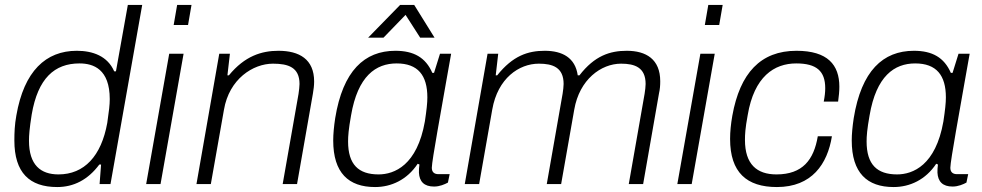

<svg xmlns="http://www.w3.org/2000/svg" viewBox="-20 -743 3963 775"><path d="M211 12C277 12 335 -17 381 -79H388L382 0H426L554 -723H496L448 -455H441C414 -517 354 -538 290 -538C165 -538 77 -456 46 -277C39 -239 38 -206 38 -176C38 -46 99 12 211 12ZM216 -39C144 -39 97 -77 97 -175C97 -197 99 -224 108 -281C133 -427 200 -487 301 -487C357 -487 423 -464 423 -343C423 -320 420 -295 413 -247C389 -113 320 -39 216 -39Z M681 -642H739L753 -723H695ZM570 0H628L721 -526H663Z M773 0H831L884 -300C905 -424 1001 -486 1082 -486C1144 -486 1189 -471 1189 -404C1189 -393 1187 -379 1185 -364L1121 0H1179L1243 -365C1246 -382 1248 -399 1248 -414C1248 -504 1188 -538 1104 -538C1036 -538 968 -517 904 -439H898L908 -526H865Z M1466 -591H1528L1617 -683L1676 -591H1734L1652 -723H1595ZM1494 12C1559 12 1623 -17 1666 -82L1673 -79C1671 -67 1671 -56 1671 -46C1673 -10 1692 10 1732 10C1755 10 1775 1 1788 -6L1795 -40H1750C1732 -40 1723 -49 1723 -66C1723 -94 1764 -314 1780 -408L1801 -526H1756L1732 -449H1725C1698 -511 1650 -538 1576 -538C1451 -538 1364 -457 1333 -266C1328 -233 1325 -202 1325 -176C1325 -45 1387 12 1494 12ZM1508 -39C1427 -39 1385 -79 1385 -172C1385 -194 1387 -221 1397 -277C1424 -436 1497 -487 1581 -487C1667 -487 1705 -439 1705 -350C1705 -327 1702 -300 1695 -253C1664 -76 1572 -39 1508 -39Z M1856 0H1914L1967 -301C1989 -427 2075 -486 2155 -486C2211 -486 2255 -471 2255 -404C2255 -393 2253 -379 2251 -365L2187 0H2245L2298 -301C2319 -422 2406 -486 2487 -486C2542 -486 2586 -471 2586 -404C2586 -393 2584 -379 2582 -365L2518 0H2576L2640 -366C2644 -383 2645 -399 2645 -415C2645 -504 2588 -538 2510 -538C2442 -538 2380 -518 2319 -439H2312C2302 -510 2250 -538 2179 -538C2111 -538 2050 -518 1987 -439H1981L1991 -526H1948Z M2825 -642H2883L2897 -723H2839ZM2714 0H2772L2865 -526H2807Z M3116 12C3257 12 3320 -81 3338 -193H3281C3265 -98 3220 -39 3114 -39C3035 -39 2987 -80 2987 -178C2987 -200 2988 -224 2998 -278C3024 -434 3105 -487 3194 -487C3276 -487 3311 -456 3311 -387C3311 -371 3309 -353 3305 -333H3363C3366 -354 3368 -375 3368 -393C3368 -481 3321 -538 3195 -538C3050 -538 2967 -448 2936 -276C2930 -242 2927 -211 2927 -182C2927 -47 2994 12 3116 12Z M3587 12C3652 12 3716 -17 3759 -82L3766 -79C3764 -67 3764 -56 3764 -46C3766 -10 3785 10 3825 10C3848 10 3868 1 3881 -6L3888 -40H3843C3825 -40 3816 -49 3816 -66C3816 -94 3857 -314 3873 -408L3894 -526H3849L3825 -449H3818C3791 -511 3743 -538 3669 -538C3544 -538 3457 -457 3426 -266C3421 -233 3418 -202 3418 -176C3418 -45 3480 12 3587 12ZM3601 -39C3520 -39 3478 -79 3478 -172C3478 -194 3480 -221 3490 -277C3517 -436 3590 -487 3674 -487C3760 -487 3798 -439 3798 -350C3798 -327 3795 -300 3788 -253C3757 -76 3665 -39 3601 -39Z"/></svg>

Font: Archivo ExtraLight
Style: Italic
Weight: 200
Italic angle: -10°
Designer: Hector Gatti
Foundry: Omnibus-Type
Version: Version 2.001